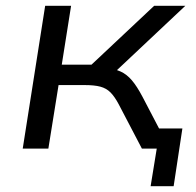

<svg xmlns="http://www.w3.org/2000/svg" viewBox="-20 -510 672 659"><path d="M497 129 518 0H474L484 -69H606L576 129ZM58 0 135 -490H224L192 -288H294L509 -490H616L362 -251L342 -277Q373 -274 394 -264.5Q415 -255 432.5 -234.5Q450 -214 469 -178L562 0H467L387 -153Q373 -179 359 -193Q345 -207 324.5 -212.5Q304 -218 271 -218H181L146 0Z"/></svg>

Font: Nunito Sans 10pt SemiExpanded
Style: Italic
Weight: 400
Width: 6
Italic angle: -9°
Designer: Vernon Adams
Foundry: Vernon Adams
Version: Version 3.101;gftools[0.9.27]